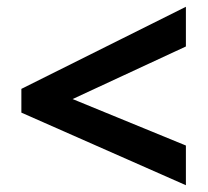

<svg xmlns="http://www.w3.org/2000/svg" viewBox="-20 -645 612 566"><path d="M528 -99V-216L194 -353L528 -508V-625L43 -383V-313Z"/></svg>

Font: Noto Sans Javanese
Style: Bold
Weight: 700
Designer: Monotype Design Team
Foundry: Monotype Imaging Inc.
Version: Version 2.005